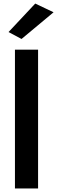

<svg xmlns="http://www.w3.org/2000/svg" viewBox="-20 -1059 321 1079"><path d="M281 -990 101 -840 28 -879 178 -1039ZM64 -780H194V0H64Z"/></svg>

Font: Jost* Semi
Style: Regular
Weight: 600
Version: Version 3.7